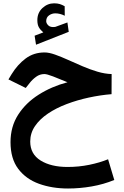

<svg xmlns="http://www.w3.org/2000/svg" viewBox="-20 -774 729 1132"><path d="M235.4 -583Q218.8 -596.7 209.5 -612.5Q200.2 -628.4 200.2 -655.3Q200.2 -698.7 230.2 -726.6Q260.3 -754.4 298.8 -754.4Q318.8 -754.4 332.8 -750Q346.7 -745.6 361.3 -737.3L361.8 -681.2Q334 -695.3 305.7 -695.3Q286.1 -695.3 269.3 -683.6Q252.4 -671.9 252.4 -648.9Q252.9 -635.3 265.6 -623.5Q278.3 -611.8 304.2 -615.2Q305.2 -615.2 308.1 -616.2L377.4 -641.6L385.3 -586.4L192.4 -510.3L184.1 -563.5ZM638.2 -337.4 637.7 -218.8Q571.3 -213.4 503.4 -198.7Q435.5 -184.1 373.5 -160.6Q311.5 -137.2 262.9 -104.5Q214.4 -71.8 186.3 -30.5Q158.2 10.7 158.2 60.5Q158.2 134.3 219.5 172.4Q280.8 210.4 378.4 210.4Q444.3 210.4 506.1 197.8Q567.9 185.1 617.2 165L653.8 287.1Q590.8 313 520.5 325.2Q450.2 337.4 381.3 337.4Q287.1 337.4 210 309.6Q132.8 281.7 87.4 221.4Q42 161.1 42 64Q42 -27.3 86.9 -97.4Q131.8 -167.5 208 -215.8Q284.2 -264.2 377.9 -289.1Q329.1 -309.6 292.7 -323.5Q256.3 -337.4 242.2 -337.4Q214.8 -337.4 192.9 -321.3Q170.9 -305.2 155.3 -285.2L131.8 -255.4L29.8 -305.7L48.3 -336.4Q83.5 -393.6 131.3 -429.2Q179.2 -464.8 242.7 -464.8Q269 -464.8 304.7 -452.1Q340.3 -439.5 381.8 -420.7Q423.3 -401.9 467.3 -383.1Q511.2 -364.3 554.9 -351.3Q598.6 -338.4 638.2 -337.4Z"/></svg>

Font: Vazirmatn RD FD
Style: Bold
Weight: 700
Designer: Saber Rastikerdar
Foundry: Saber Rastikerdar
Version: Version 33.003